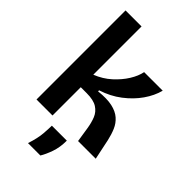

<svg xmlns="http://www.w3.org/2000/svg" viewBox="-268 -770 1052 1052"><g transform="rotate(45 258.0 -244.0)"><path d="M41 0V-690H165V-316Q218 -337 257 -372.5Q296 -408 320.5 -447.5Q345 -487 352 -523H496Q483 -473 449.5 -425Q416 -377 365 -338Q314 -299 248 -278V-270Q311 -277 351.5 -268Q392 -259 416.5 -237.5Q441 -216 454 -185.5Q467 -155 475 -119L500 0H363L350 -84Q344 -123 332 -153Q320 -183 292 -201Q264 -219 211 -219H165V0ZM177 202Q196 144 199 103.5Q202 63 202 42H318Q318 94 303.5 135Q289 176 273 202Z"/></g></svg>

Font: Bricolage Grotesque 96pt SemiBold
Style: Regular
Weight: 600
Designer: Mathieu Triay
Foundry: Atelier Triay
Version: Version 1.001; ttfautohint (v1.8.4.7-5d5b);gftools[0.9.33.de